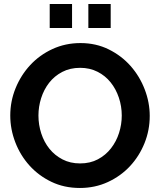

<svg xmlns="http://www.w3.org/2000/svg" viewBox="-20 -929 796 954"><path d="M227 -790V-909H338V-790ZM419 -790V-909H530V-790ZM377 5Q299 5 235.5 -25.5Q172 -56 126.5 -106.5Q81 -157 56 -222Q31 -287 31 -355Q31 -426 57.5 -491Q84 -556 130.5 -606Q177 -656 241 -685.5Q305 -715 380 -715Q457 -715 520.5 -683.5Q584 -652 629 -601Q674 -550 699 -485Q724 -420 724 -353Q724 -282 698 -217.5Q672 -153 626 -103.5Q580 -54 516 -24.5Q452 5 377 5ZM171 -355Q171 -309 185 -266Q199 -223 225.5 -190Q252 -157 290.5 -137Q329 -117 378 -117Q428 -117 466.5 -137.5Q505 -158 531.5 -192Q558 -226 571.5 -268.5Q585 -311 585 -355Q585 -401 570.5 -444Q556 -487 529.5 -520Q503 -553 464.5 -572.5Q426 -592 378 -592Q328 -592 289 -571.5Q250 -551 224 -517.5Q198 -484 184.5 -441.5Q171 -399 171 -355Z"/></svg>

Font: PTCRaleway
Style: Bold
Weight: 700
Designer: Matt McInerney, Pablo Impallari, Rodrigo Fuenzalida
Foundry: Matt McInerney, Pablo Impallari, Rodrigo Fuenzalida
Version: Version 3.000g; ttfautohint (v1.5) -l 8 -r 28 -G 28 -x 14 -D